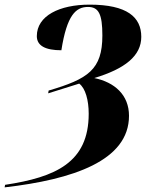

<svg xmlns="http://www.w3.org/2000/svg" viewBox="-108 -569 662 829"><path d="M-86 229 -88 240C207 206 449 125 449 -69C449 -159 387 -214 299 -232C432 -272 502 -328 502 -410C502 -495 441 -549 279 -549C149 -549 51 -501 51 -413C51 -371 89 -352 157 -352C181 -505 220 -539 272 -539C318 -539 334 -508 334 -416C334 -268 272 -228 102 -178L100 -166L234 -208C261 -188 275 -136 275 -78C275 133 132 196 -86 229Z"/></svg>

Font: Noto Serif Display ExtraBold
Style: Italic
Weight: 800
Italic angle: -12°
Designer: Monotype Design Team
Foundry: Monotype Imaging Inc.
Version: Version 2.009